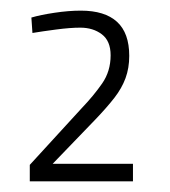

<svg xmlns="http://www.w3.org/2000/svg" viewBox="-20 -819 320 361"><path d="M36 -478V-509L134 -616Q156 -639 172 -662Q188 -685 188 -715Q188 -742 171.5 -754.5Q155 -767 131 -767Q112 -767 85.5 -763.5Q59 -760 41 -757L39 -786Q56 -791 82.5 -795Q109 -799 132 -799Q177 -799 200 -778Q223 -757 223 -714Q223 -691 216 -672Q209 -653 195 -635Q181 -617 159 -594L79 -511H230V-478Z"/></svg>

Font: TitilliumWeb ExtraLight
Style: Regular
Weight: 400
Designer: Mohamed Gaber, Accademia di Belle Arti di Urbino and others
Foundry: Kief Type Foundry, Accademia di Belle Arti di Urbino and others
Version: Version 3.000; ttfautohint (v1.8.2)